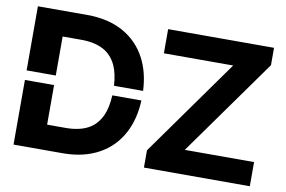

<svg xmlns="http://www.w3.org/2000/svg" viewBox="-76 -861 1481 994"><g transform="rotate(10 664.0 -364.0)"><path d="M47.9 0V-339.8H201.2V-131.8H298.3Q367.7 -131.8 414.1 -155.8Q460 -179.7 484.4 -231.4Q504.4 -275.9 507.3 -339.8H660.2Q655.8 -241.2 617.7 -168.9Q574.7 -86.9 495.6 -43.9Q416 0 305.2 0ZM47.9 -390.1V-727.1H307.6Q417 -727.1 496.6 -683.6Q575.7 -639.6 618.2 -558.6Q655.8 -486.3 660.2 -390.1H507.3Q503.4 -454.1 484.4 -495.6Q460 -547.4 414.1 -571.3Q367.7 -595.2 298.8 -595.2H201.2V-390.1ZM732.4 -600.6V-727.5H1289.1V-636.2L925.8 -127H1290V0H733.4V-90.8L1096.7 -600.6Z"/></g></svg>

Font: Inter Tight Stencil
Style: Bold
Weight: 700
Designer: Rasmus Andersson
Foundry: rsms
Version: Version 3.004;Glyphs 3.1.2 (3151)